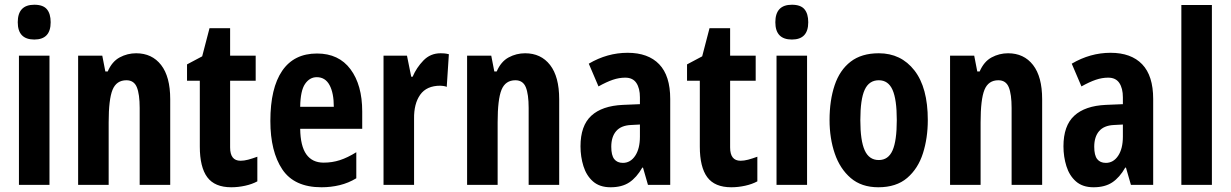

<svg xmlns="http://www.w3.org/2000/svg" viewBox="-20 -874 5200 811"><path d="M125 -854Q162 -854 178 -835Q194 -816 194 -780Q194 -707 125 -707Q55 -707 55 -780Q55 -854 125 -854ZM189 -639V-93H60V-639Z M555 -649Q622 -649 660.5 -599.5Q699 -550 699 -455V-93H570V-418Q570 -476 558 -505.5Q546 -535 514 -535Q472 -535 455.5 -495Q439 -455 439 -357V-93H310V-639H412L425 -572H435Q453 -614 485.5 -631.5Q518 -649 555 -649Z M996 -195Q1011 -195 1028 -199.5Q1045 -204 1067 -212V-108Q1045 -96 1015.5 -89.5Q986 -83 957 -83Q887 -83 855.5 -125.5Q824 -168 824 -255V-533H770V-602L834 -636L865 -755H952V-639H1060V-533H952V-251Q952 -195 996 -195Z M1319 -648Q1411 -648 1460.5 -581.5Q1510 -515 1510 -403V-330H1248Q1249 -257 1274 -222Q1299 -187 1347 -187Q1383 -187 1415.5 -197.5Q1448 -208 1485 -231V-121Q1452 -101 1415 -92Q1378 -83 1338 -83Q1223 -83 1172.5 -158.5Q1122 -234 1122 -363Q1122 -502 1172 -575Q1222 -648 1319 -648ZM1318 -548Q1288 -548 1268.5 -519.5Q1249 -491 1248 -423H1390Q1390 -481 1372 -514.5Q1354 -548 1318 -548Z M1841 -649Q1847 -649 1855.5 -648.5Q1864 -648 1876 -645L1867 -507Q1861 -510 1851.5 -511Q1842 -512 1840 -512Q1782 -512 1755 -474Q1728 -436 1729 -372V-93H1600V-639H1699L1717 -550H1723Q1739 -588 1768.5 -618.5Q1798 -649 1841 -649Z M2198 -649Q2265 -649 2303.5 -599.5Q2342 -550 2342 -455V-93H2213V-418Q2213 -476 2201 -505.5Q2189 -535 2157 -535Q2115 -535 2098.5 -495Q2082 -455 2082 -357V-93H1953V-639H2055L2068 -572H2078Q2096 -614 2128.5 -631.5Q2161 -649 2198 -649Z M2631 -651Q2718 -651 2764.5 -602.5Q2811 -554 2811 -456V-93H2717L2696 -166H2693Q2669 -124 2638 -103.5Q2607 -83 2559 -83Q2513 -83 2485 -107.5Q2457 -132 2444.5 -172Q2432 -212 2432 -256Q2432 -343 2477.5 -385Q2523 -427 2611 -431L2683 -434V-463Q2683 -501 2668 -523.5Q2653 -546 2621 -546Q2595 -546 2568.5 -537Q2542 -528 2508 -509L2467 -605Q2545 -651 2631 -651ZM2645 -346Q2603 -344 2582.5 -320Q2562 -296 2562 -254Q2562 -218 2574.5 -202Q2587 -186 2611 -186Q2643 -186 2663 -216Q2683 -246 2683 -297V-348Z M3108 -195Q3123 -195 3140 -199.5Q3157 -204 3179 -212V-108Q3157 -96 3127.5 -89.5Q3098 -83 3069 -83Q2999 -83 2967.5 -125.5Q2936 -168 2936 -255V-533H2882V-602L2946 -636L2977 -755H3064V-639H3172V-533H3064V-251Q3064 -195 3108 -195Z M3325 -854Q3362 -854 3378 -835Q3394 -816 3394 -780Q3394 -707 3325 -707Q3255 -707 3255 -780Q3255 -854 3325 -854ZM3389 -639V-93H3260V-639Z M3899 -367Q3899 -291 3878.5 -226.5Q3858 -162 3812 -122.5Q3766 -83 3690 -83Q3619 -83 3573.5 -122Q3528 -161 3506 -225.5Q3484 -290 3484 -367Q3484 -450 3505.5 -514Q3527 -578 3573 -613.5Q3619 -649 3692 -649Q3786 -649 3842.5 -576.5Q3899 -504 3899 -367ZM3614 -366Q3614 -280 3632.5 -239Q3651 -198 3692 -198Q3732 -198 3750 -238.5Q3768 -279 3768 -367Q3768 -454 3750 -494.5Q3732 -535 3692 -535Q3651 -535 3632.5 -495Q3614 -455 3614 -366Z M4238 -649Q4305 -649 4343.5 -599.5Q4382 -550 4382 -455V-93H4253V-418Q4253 -476 4241 -505.5Q4229 -535 4197 -535Q4155 -535 4138.5 -495Q4122 -455 4122 -357V-93H3993V-639H4095L4108 -572H4118Q4136 -614 4168.5 -631.5Q4201 -649 4238 -649Z M4671 -651Q4758 -651 4804.5 -602.5Q4851 -554 4851 -456V-93H4757L4736 -166H4733Q4709 -124 4678 -103.5Q4647 -83 4599 -83Q4553 -83 4525 -107.5Q4497 -132 4484.5 -172Q4472 -212 4472 -256Q4472 -343 4517.5 -385Q4563 -427 4651 -431L4723 -434V-463Q4723 -501 4708 -523.5Q4693 -546 4661 -546Q4635 -546 4608.5 -537Q4582 -528 4548 -509L4507 -605Q4585 -651 4671 -651ZM4685 -346Q4643 -344 4622.5 -320Q4602 -296 4602 -254Q4602 -218 4614.5 -202Q4627 -186 4651 -186Q4683 -186 4703 -216Q4723 -246 4723 -297V-348Z M5099 -93H4970V-853H5099Z"/></svg>

Font: Noto Sans Kannada UI ExtraCondensed
Style: Bold
Weight: 700
Width: 2
Designer: Jelle Bosma - Monotype Design Team
Foundry: Monotype Imaging Inc.
Version: Version 2.005; ttfautohint (v1.8.4.7-5d5b)